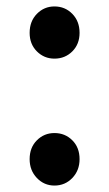

<svg xmlns="http://www.w3.org/2000/svg" viewBox="-20 -562 338 596"><path d="M149 -380Q117 -380 94.5 -402.5Q72 -425 72 -460Q72 -496 94.5 -519Q117 -542 149 -542Q182 -542 204.5 -519Q227 -496 227 -460Q227 -425 204.5 -402.5Q182 -380 149 -380ZM149 14Q117 14 94.5 -9.5Q72 -33 72 -68Q72 -104 94.5 -126.5Q117 -149 149 -149Q182 -149 204.5 -126.5Q227 -104 227 -68Q227 -33 204.5 -9.5Q182 14 149 14Z"/></svg>

Font: Noto Sans SC Thin Medium
Style: Regular
Weight: 500
Version: Version 2.004-H2;hotconv 1.0.118;makeotfexe 2.5.65603